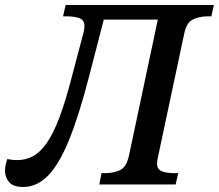

<svg xmlns="http://www.w3.org/2000/svg" viewBox="-59 -734 871 764"><path d="M33 10Q-6 10 -22.5 -9Q-39 -28 -39 -55Q-39 -76 -30 -101Q-10 -97 9 -97Q43 -97 71.5 -112Q100 -127 126 -163.5Q152 -200 177 -265.5Q202 -331 228 -433L273 -603Q277 -618 277 -630Q277 -654 257.5 -661.5Q238 -669 206 -669H192L202 -714H792L782 -669H767Q734 -669 708.5 -656.5Q683 -644 674 -600L570 -111Q566 -95 566 -83Q566 -60 585 -52.5Q604 -45 636 -45H650L640 0H336L345 -45H359Q393 -45 418.5 -57Q444 -69 454 -114L569 -656H354L295 -428Q254 -270 214.5 -174Q175 -78 131 -34Q87 10 33 10Z"/></svg>

Font: Noto Serif Medium
Style: Italic
Weight: 500
Italic angle: -12°
Designer: Monotype Design Team
Foundry: Monotype Imaging Inc.
Version: Version 2.014; ttfautohint (v1.8.4.7-5d5b)